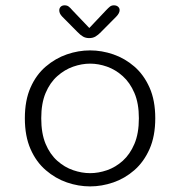

<svg xmlns="http://www.w3.org/2000/svg" viewBox="-20 -672 659 703"><path d="M310 10.5Q267 10.5 225 -4Q183 -18.5 147.8 -48.8Q112.5 -79 91.8 -126.2Q71 -173.5 71 -239Q71 -304.5 91.8 -351.5Q112.5 -398.5 147.8 -428.5Q183 -458.5 225 -473Q267 -487.5 310 -487.5Q352.5 -487.5 394.8 -473Q437 -458.5 471.8 -428.5Q506.5 -398.5 527.5 -351.5Q548.5 -304.5 548.5 -239Q548.5 -173.5 527.5 -126.2Q506.5 -79 471.8 -48.8Q437 -18.5 394.8 -4Q352.5 10.5 310 10.5ZM310 -38Q340.5 -38 371.8 -48.8Q403 -59.5 429.5 -83.2Q456 -107 472.2 -145.2Q488.5 -183.5 488.5 -239Q488.5 -293.5 472.2 -331.5Q456 -369.5 429.5 -393.2Q403 -417 371.8 -428Q340.5 -439 310 -439Q279.5 -439 248 -428Q216.5 -417 189.8 -393.2Q163 -369.5 147 -331.5Q131 -293.5 131 -239Q131 -183.5 147 -145.2Q163 -107 189.8 -83.2Q216.5 -59.5 248 -48.8Q279.5 -38 310 -38ZM406 -611.5 350 -555Q339 -543.5 329.2 -538Q319.5 -532.5 306.5 -532.5Q294 -532.5 284.2 -538Q274.5 -543.5 263.5 -555L207.5 -611.5Q197 -622.5 197 -634Q197 -642 202.2 -647.2Q207.5 -652.5 216.5 -652.5Q225.5 -652.5 231.2 -648.2Q237 -644 245 -634.5L307 -569.5L368.5 -634.5Q376.5 -643 382.5 -647.8Q388.5 -652.5 397 -652.5Q406.5 -652.5 412.2 -647.5Q418 -642.5 418 -635Q418 -624 406 -611.5Z"/></svg>

Font: Sono Monospace Light
Style: Regular
Weight: 300
Version: Version 2.112